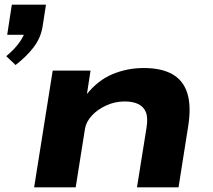

<svg xmlns="http://www.w3.org/2000/svg" viewBox="-20 -807 918 827"><path d="M47 -527 7 -565Q44 -596 64.5 -625.5Q85 -655 91 -681L112 -657H11L31 -787H178L163 -690Q155 -643 124.5 -603Q94 -563 47 -527ZM127 0 207 -503H370L354 -399H352Q401 -461 464.5 -487.5Q528 -514 599 -514Q676 -514 723 -487Q770 -460 787 -405Q804 -350 791 -266L749 0H570L611 -256Q618 -300 608.5 -323.5Q599 -347 576 -358.5Q553 -370 517 -370Q475 -370 437 -352.5Q399 -335 375 -308.5Q351 -282 346 -252L306 0Z"/></svg>

Font: Nunito Sans 7pt Expanded ExtraBold
Style: Italic
Weight: 800
Width: 7
Italic angle: -9°
Designer: Vernon Adams
Foundry: Vernon Adams
Version: Version 3.101;gftools[0.9.27]